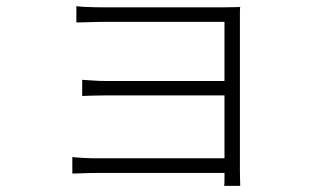

<svg xmlns="http://www.w3.org/2000/svg" viewBox="-20 -560 1040 626"><path d="M229 -540Q236.3 -538.6 253.9 -537.6Q271.5 -536.6 290 -536.4Q308.6 -536.1 318.8 -536.1H709Q726.1 -536.1 740 -536.6Q753.9 -537.1 763.2 -537.1Q762.2 -530.3 762.2 -520Q762.2 -509.8 762.2 -497.1V0Q762.2 12.2 762.7 23.9Q763.2 35.6 763.2 45.9H710.9Q711.9 38.6 711.9 27.6Q711.9 16.6 711.9 3.9H296.9Q272.5 3.9 250.2 4.9Q228 5.9 215.8 5.9V-47.9Q228 -46.4 249.3 -45.2Q270.5 -43.9 295.9 -43.9H711.9V-249H327.1Q302.2 -249 282 -248.3Q261.7 -247.6 248 -247.1V-299.8Q259.8 -299.3 280.8 -297.6Q301.8 -295.9 326.2 -295.9H711.9V-488.8H318.8Q308.6 -488.8 289.8 -488.3Q271 -487.8 253.4 -487.3Q235.8 -486.8 229 -486.8Z"/></svg>

Font: Source Han Sans CN Light
Style: Regular
Weight: 300
Designer: Ryoko NISHIZUKA  (kana, bopomofo & ideographs); Paul D. Hunt (Latin, Greek & Cyrillic); Sandoll Communications , Soo-you
Foundry: Adobe
Version: Version 2.000;hotconv 1.0.107;makeotfexe 2.5.65593